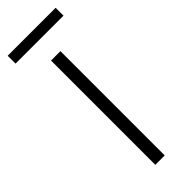

<svg xmlns="http://www.w3.org/2000/svg" viewBox="-243 -672 691 691"><g transform="rotate(-45 102.0 -326.5)"><path d="M126 0H78.1V-530.8H126ZM224.1 -653.3V-613.3H-20V-653.3Z"/></g></svg>

Font: Open Sans SemiCondensed Light
Style: Regular
Weight: 300
Width: 4
Designer: Monotype Design Team
Foundry: Monotype Imaging Inc.
Version: Version 3.000